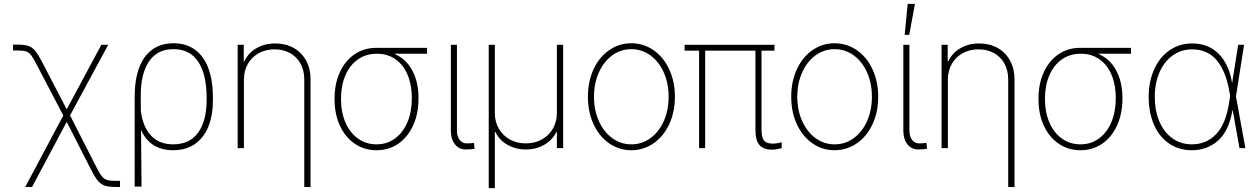

<svg xmlns="http://www.w3.org/2000/svg" viewBox="-20 -760 6458 985"><path d="M304.7 -167.5 167 -430.7Q149.9 -463.9 138.7 -478Q127.4 -492.2 112.5 -496.6Q97.7 -501 67.4 -501H46.9V-531.2H67.4Q104 -531.2 124 -524.9Q144 -518.6 159.2 -501Q174.3 -483.4 194.3 -445.3L322.3 -199.2L500 -530.3H535.2L339.4 -168L475.6 99.6Q492.2 132.3 503.9 146Q515.6 159.7 530.8 163.8Q545.9 168 576.2 168H595.7V199.2H576.2Q539.6 199.2 519.3 192.9Q499 186.5 483.6 169.2Q468.3 151.9 449.2 114.3L322.3 -134.8L144.5 199.2H109.4Z M870.1 -538.1Q935.5 -538.1 981 -504.6Q1026.4 -471.2 1049.3 -408.7Q1072.3 -346.2 1072.3 -259.8V-246.1Q1072.3 -168.5 1049.1 -110.8Q1025.9 -53.2 980 -21.2Q934.1 10.7 868.2 10.7Q809.1 10.7 767.3 -15.9Q725.6 -42.5 703.6 -93.8L706.1 197.3H670.9V-263.7Q670.9 -350.1 693.6 -411.6Q716.3 -473.1 761 -505.6Q805.7 -538.1 870.1 -538.1ZM702.6 -189.9Q712.9 -109.4 754.6 -64.5Q796.4 -19.5 868.2 -19.5Q953.6 -19.5 996.8 -80.3Q1040 -141.1 1040 -246.1V-259.8Q1040 -377.4 997.3 -442.6Q954.6 -507.8 870.1 -507.8Q785.6 -507.8 743.2 -442.9Q700.7 -377.9 702.1 -263.7Z M1231.4 0H1199.2V-530.3H1230.5V-446.3H1234.4Q1252.9 -487.8 1295.2 -512.5Q1337.4 -537.1 1392.6 -537.1Q1445.3 -537.1 1486.3 -514.2Q1527.3 -491.2 1550.3 -449.5Q1573.2 -407.7 1573.2 -353.5V199.2H1541V-352.5Q1541 -397.9 1522 -433.1Q1502.9 -468.3 1468.3 -487.5Q1433.6 -506.8 1388.7 -506.8Q1343.3 -506.8 1307.4 -487.1Q1271.5 -467.3 1251.5 -431.9Q1231.4 -396.5 1231.4 -350.6Z M1911.1 -514.6H2170.9V-484.4H2001.5Q2062.5 -459 2094.7 -399.2Q2127 -339.4 2127 -257.8V-253.9Q2127 -177.7 2099.9 -117.4Q2072.8 -57.1 2023.9 -23.2Q1975.1 10.7 1912.1 10.7Q1849.1 10.7 1800 -22.7Q1751 -56.2 1723.6 -115.7Q1696.3 -175.3 1696.3 -251V-253.9Q1696.3 -329.1 1722.9 -388.2Q1749.5 -447.3 1798.1 -481Q1846.7 -514.6 1911.1 -514.6ZM1912.1 -19.5Q1965.8 -19.5 2006.8 -49.8Q2047.9 -80.1 2070.3 -133.5Q2092.8 -187 2092.8 -254.9V-258.8Q2092.8 -323.7 2071.5 -375Q2050.3 -426.3 2009.8 -455.3Q1969.2 -484.4 1914.1 -484.4Q1857.4 -484.4 1815.7 -454.8Q1773.9 -425.3 1751.7 -372.8Q1729.5 -320.3 1729.5 -253.9V-251Q1729.5 -184.6 1752.2 -131.8Q1774.9 -79.1 1816.4 -49.3Q1857.9 -19.5 1912.1 -19.5Z M2324.2 -530.3V-90.8Q2324.2 -60.1 2338.1 -42.2Q2352.1 -24.4 2374 -24.4Q2387.7 -24.4 2398.4 -25.4Q2409.2 -26.4 2411.1 -27.3L2415 2.9Q2410.2 4.4 2397.9 5.6Q2385.7 6.8 2369.1 6.8Q2335 6.8 2314 -19.5Q2293 -45.9 2293 -90.8V-530.3Z M2487.3 -530.3H2518.6V-180.7Q2518.6 -135.3 2539.1 -99.9Q2559.6 -64.5 2595.7 -44.4Q2631.8 -24.4 2677.7 -24.4Q2723.6 -24.4 2759.8 -44.4Q2795.9 -64.5 2816.4 -100.1Q2836.9 -135.7 2836.9 -180.7V-530.3H2869.1V0H2836.9V-83H2834Q2814.9 -42 2772.9 -17.6Q2731 6.8 2677.7 6.8Q2625 6.8 2582.8 -17.6Q2540.5 -42 2521.5 -83H2518.6V205.1H2487.3Z M2996.1 -263.7Q2996.1 -341.8 3024.9 -404.3Q3053.7 -466.8 3104.7 -502.4Q3155.8 -538.1 3218.8 -538.1Q3281.7 -538.1 3333 -502.4Q3384.3 -466.8 3413.3 -404.1Q3442.4 -341.3 3442.4 -263.7Q3442.4 -185.5 3413.3 -123Q3384.3 -60.5 3333 -24.9Q3281.7 10.7 3218.8 10.7Q3155.8 10.7 3104.7 -24.9Q3053.7 -60.5 3024.9 -123Q2996.1 -185.5 2996.1 -263.7ZM3410.2 -263.7Q3410.2 -332 3385.5 -387.7Q3360.8 -443.4 3317.1 -475.6Q3273.4 -507.8 3218.8 -507.8Q3164.1 -507.8 3120.4 -475.6Q3076.7 -443.4 3052 -387.7Q3027.3 -332 3027.3 -263.7Q3027.3 -195.3 3052 -139.6Q3076.7 -84 3120.4 -51.8Q3164.1 -19.5 3218.8 -19.5Q3273.9 -19.5 3317.6 -51.8Q3361.3 -84 3385.7 -139.6Q3410.2 -195.3 3410.2 -263.7Z M3953.1 -500H3886.7V-99.6Q3886.7 -69.3 3892.3 -53Q3897.9 -36.6 3910.4 -30Q3922.9 -23.4 3945.3 -23.4Q3966.8 -23.4 3990.2 -30.3V0Q3961.9 7.8 3940.4 7.8Q3896.5 7.8 3876 -16.1Q3855.5 -40 3855.5 -93.8V-500H3597.7V0H3566.4V-500H3492.2V-530.3H3953.1Z M4039.1 -263.7Q4039.1 -341.8 4067.9 -404.3Q4096.7 -466.8 4147.7 -502.4Q4198.7 -538.1 4261.7 -538.1Q4324.7 -538.1 4376 -502.4Q4427.2 -466.8 4456.3 -404.1Q4485.4 -341.3 4485.4 -263.7Q4485.4 -185.5 4456.3 -123Q4427.2 -60.5 4376 -24.9Q4324.7 10.7 4261.7 10.7Q4198.7 10.7 4147.7 -24.9Q4096.7 -60.5 4067.9 -123Q4039.1 -185.5 4039.1 -263.7ZM4453.1 -263.7Q4453.1 -332 4428.5 -387.7Q4403.8 -443.4 4360.1 -475.6Q4316.4 -507.8 4261.7 -507.8Q4207 -507.8 4163.3 -475.6Q4119.6 -443.4 4095 -387.7Q4070.3 -332 4070.3 -263.7Q4070.3 -195.3 4095 -139.6Q4119.6 -84 4163.3 -51.8Q4207 -19.5 4261.7 -19.5Q4316.9 -19.5 4360.6 -51.8Q4404.3 -84 4428.7 -139.6Q4453.1 -195.3 4453.1 -263.7Z M4645.5 -530.3V-90.8Q4645.5 -60.1 4659.4 -42.2Q4673.3 -24.4 4695.3 -24.4Q4709 -24.4 4719.7 -25.4Q4730.5 -26.4 4732.4 -27.3L4736.3 2.9Q4731.4 4.4 4719.2 5.6Q4707 6.8 4690.4 6.8Q4656.2 6.8 4635.3 -19.5Q4614.3 -45.9 4614.3 -90.8V-530.3ZM4636.7 -740.2H4673.8L4644.5 -581.1H4621.1Z M4842.8 0H4810.5V-530.3H4841.8V-446.3H4845.7Q4864.3 -487.8 4906.5 -512.5Q4948.7 -537.1 5003.9 -537.1Q5056.6 -537.1 5097.7 -514.2Q5138.7 -491.2 5161.6 -449.5Q5184.6 -407.7 5184.6 -353.5V199.2H5152.3V-352.5Q5152.3 -397.9 5133.3 -433.1Q5114.3 -468.3 5079.6 -487.5Q5044.9 -506.8 5000 -506.8Q4954.6 -506.8 4918.7 -487.1Q4882.8 -467.3 4862.8 -431.9Q4842.8 -396.5 4842.8 -350.6Z M5522.5 -514.6H5782.2V-484.4H5612.8Q5673.8 -459 5706.1 -399.2Q5738.3 -339.4 5738.3 -257.8V-253.9Q5738.3 -177.7 5711.2 -117.4Q5684.1 -57.1 5635.3 -23.2Q5586.4 10.7 5523.4 10.7Q5460.4 10.7 5411.4 -22.7Q5362.3 -56.2 5335 -115.7Q5307.6 -175.3 5307.6 -251V-253.9Q5307.6 -329.1 5334.2 -388.2Q5360.8 -447.3 5409.4 -481Q5458 -514.6 5522.5 -514.6ZM5523.4 -19.5Q5577.1 -19.5 5618.2 -49.8Q5659.2 -80.1 5681.6 -133.5Q5704.1 -187 5704.1 -254.9V-258.8Q5704.1 -323.7 5682.9 -375Q5661.6 -426.3 5621.1 -455.3Q5580.6 -484.4 5525.4 -484.4Q5468.8 -484.4 5427 -454.8Q5385.3 -425.3 5363 -372.8Q5340.8 -320.3 5340.8 -253.9V-251Q5340.8 -184.6 5363.5 -131.8Q5386.2 -79.1 5427.7 -49.3Q5469.2 -19.5 5523.4 -19.5Z M5873 -263.7Q5873 -342.8 5901.4 -405Q5929.7 -467.3 5980.5 -502.2Q6031.2 -537.1 6095.7 -537.1Q6178.7 -537.1 6231.7 -484.4Q6284.7 -431.6 6300.8 -335H6301.3L6332 -530.3H6362.3L6320.8 -265.1L6369.1 0H6338.9L6304.2 -194.3H6302.7Q6284.2 -86.4 6228 -37.8Q6171.9 10.7 6094.7 10.7Q6027.8 10.7 5977.5 -23.7Q5927.2 -58.1 5900.1 -120.4Q5873 -182.6 5873 -263.7ZM6094.7 -19.5Q6168.9 -19.5 6219.2 -72Q6269.5 -124.5 6286.1 -237.3L6291 -268.1L6287.1 -290Q6269 -395.5 6221.7 -451.2Q6174.3 -506.8 6095.7 -506.8Q6040 -506.8 5996.6 -475.8Q5953.1 -444.8 5928.7 -389.4Q5904.3 -334 5904.3 -263.7Q5904.3 -191.9 5928 -136.5Q5951.7 -81.1 5994.9 -50.3Q6038.1 -19.5 6094.7 -19.5Z"/></svg>

Font: Pretendard Thin
Style: Regular
Weight: 100
Designer: Base glyphs from Inter by Rasmus Andersson; Hangeul glyphs from Noto Sans CJK(Source Han Sans) by Jang Soo-young and Kan
Foundry: Kil Hyung-jin
Version: Version 1.309